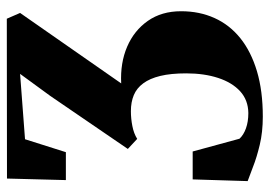

<svg xmlns="http://www.w3.org/2000/svg" viewBox="-134 -429 792 564"><g transform="rotate(-90 262.0 -147.0)"><path d="M201.5 229Q156 229 118.5 220Q81 211 53.8 200.2Q26.5 189.5 12 184.5L17 23H99L136.5 160.5Q147.5 172.5 167 179.5Q186.5 186.5 212 186.5Q250 186 275.8 162.5Q301.5 139 315 98Q328.5 57 328.5 4Q328.5 -41 321 -72Q313.5 -103 299.2 -122.2Q285 -141.5 264.5 -150Q244 -158.5 217.5 -158.5Q195.5 -158.5 173.8 -154.2Q152 -150 136 -140L106.5 -167.5L262 -395L327 -484L135 -469.5L97 -349.5H15L19.5 -522.5L489 -523L506 -484L299 -187Q359 -190 406.8 -169.5Q454.5 -149 482.8 -108.5Q511 -68 511 -11Q511 43 491 87.2Q471 131.5 431.8 163Q392.5 194.5 334.8 211.8Q277 229 201.5 229Z"/></g></svg>

Font: Merriweather 96pt Black
Style: Regular
Weight: 900
Version: Version 2.100